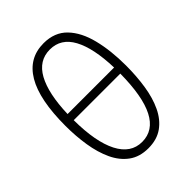

<svg xmlns="http://www.w3.org/2000/svg" viewBox="-210 -831 949 949"><g transform="rotate(-45 264.0 -357.0)"><path d="M475.6 -357.9Q475.6 -283.7 465.3 -217.3Q455.1 -150.9 430.9 -99.9Q406.7 -48.8 366 -19.5Q325.2 9.8 264.6 9.8Q204.1 9.8 163.1 -20.3Q122.1 -50.3 97.9 -102.3Q73.7 -154.3 63.2 -220.5Q52.7 -286.6 52.7 -358.4Q52.7 -541.5 106.9 -632.8Q161.1 -724.1 265.1 -724.1Q341.8 -724.1 387.9 -676.3Q434.1 -628.4 454.8 -545.4Q475.6 -462.4 475.6 -357.9ZM265.1 -680.2Q187.5 -680.2 146.7 -606Q106 -531.7 101.6 -392.6H426.8Q422.4 -532.7 382.3 -606.4Q342.3 -680.2 265.1 -680.2ZM265.1 -34.2Q424.3 -34.2 427.2 -349.6H101.6Q102.5 -197.3 144.5 -115.7Q186.5 -34.2 265.1 -34.2Z"/></g></svg>

Font: Open Sans Condensed Light
Style: Regular
Weight: 300
Width: 3
Designer: Monotype Design Team
Foundry: Monotype Imaging Inc.
Version: Version 3.003; ttfautohint (v1.8.4)